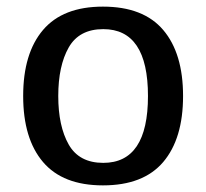

<svg xmlns="http://www.w3.org/2000/svg" viewBox="-20 -548 623 580"><path d="M291 12Q170 12 110 -58.5Q50 -129 50 -258Q50 -387 110 -457.5Q170 -528 291 -528Q413 -528 473 -457.5Q533 -387 533 -258Q533 -129 473 -58.5Q413 12 291 12ZM427 -258Q427 -460 292 -460Q219 -460 187.5 -404.5Q156 -349 156 -258Q156 -167 187.5 -111.5Q219 -56 292 -56Q427 -56 427 -258Z"/></svg>

Font: Voces
Style: Regular
Weight: 400
Designer: Ana Paula Megda, Pablo Ugerman
Foundry: Ana Paula Megda, Pablo Ugerman
Version: Version 1.100